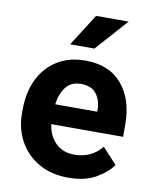

<svg xmlns="http://www.w3.org/2000/svg" viewBox="-85 -814 710 889"><g transform="rotate(10 270.0 -370.0)"><path d="M297.9 9.8Q215.8 9.8 156.7 -24.7Q97.7 -59.1 66.2 -117.2Q34.7 -175.3 34.7 -246.1V-265.6Q34.7 -345.7 64.7 -407.2Q94.7 -468.8 150.1 -503.4Q205.6 -538.1 282.2 -538.1Q394.5 -538.1 454.6 -467Q514.6 -396 514.6 -279.3V-220.7H177.2Q184.1 -167 217.8 -133.5Q251.5 -100.1 306.6 -100.1Q344.7 -100.1 377.7 -115Q410.6 -129.9 434.6 -160.2L502.9 -85.9Q478 -49.8 426.5 -20Q375 9.8 297.9 9.8ZM280.8 -428.2Q234.9 -428.2 210.4 -397Q186 -365.7 178.7 -314.5H376.5V-325.2Q376 -368.7 352.8 -398.4Q329.6 -428.2 280.8 -428.2ZM198.7 -600.1 294.4 -750.5H447.3L313 -600.1Z"/></g></svg>

Font: Vazirmatn UI
Style: Bold
Weight: 700
Designer: Saber Rastikerdar
Foundry: Saber Rastikerdar
Version: Version 33.003